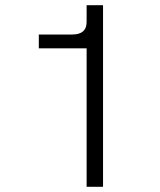

<svg xmlns="http://www.w3.org/2000/svg" viewBox="-20 -717 615 737"><path d="M375.5 0H312.5V-531.5H129V-584.5H257Q314.5 -584.5 312.5 -636.5V-697H375.5Z"/></svg>

Font: Acari Sans Neue
Style: Regular
Weight: 400
Designer: Alfredo Marco Pradil (font), Cristiano Sobral (main changes)
Foundry: Hanken Design Co. (font), Cristiano Sobral (main changes)
Version: Version 2.459;March 19, 2022;FontCreator 14.0.0.2808 64-bit;